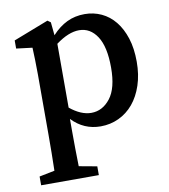

<svg xmlns="http://www.w3.org/2000/svg" viewBox="-81 -563 759 862"><g transform="rotate(-10 298.0 -132.5)"><path d="M219 -93Q269 -52 316 -52Q367 -52 402.5 -97.5Q438 -143 438 -237Q438 -332 407 -379.5Q376 -427 325 -427Q277 -427 219 -384ZM213 -424Q245 -459 281.5 -476.5Q318 -494 362 -494Q403 -494 438.5 -477.5Q474 -461 500 -429Q526 -397 541 -350.5Q556 -304 556 -243Q556 -184 540 -136Q524 -88 496 -54.5Q468 -21 429.5 -3Q391 15 347 15Q270 15 216 -42V14Q216 50 216.5 93Q217 136 218 174L300 189V229H37V189L107 175Q108 137 108.5 94Q109 51 109 14V-264Q109 -305 108 -330.5Q107 -356 106 -386L33 -395V-432L193 -494L207 -484Z"/></g></svg>

Font: Source Serif Pro Semibold
Style: Regular
Weight: 600
Designer: Frank Grießhammer
Foundry: Adobe Systems Incorporated
Version: Version 1.014;PS Version 1.0;hotconv 1.0.73;makeotf.lib2.5.5